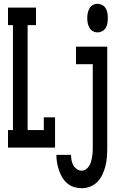

<svg xmlns="http://www.w3.org/2000/svg" viewBox="-20 -775 640 1008"><path d="M22 0V-92H48V-643H22V-735H169V-643H125V-92H210V-159H269V0ZM492 -605Q479 -605 467.5 -611.5Q456 -618 449.5 -629.5Q443 -641 440.5 -654Q438 -667 438 -680Q438 -693 440.5 -706Q443 -719 449.5 -730.5Q456 -742 467.5 -748.5Q479 -755 492 -755Q505 -755 517 -748.5Q529 -742 535.5 -730.5Q542 -719 544 -706Q546 -693 546 -680Q546 -667 544 -654Q542 -641 535.5 -629.5Q529 -618 517 -611.5Q505 -605 492 -605ZM409 213Q388 213 368.5 207Q349 201 333 187.5Q317 174 306.5 156Q296 138 289.5 118.5Q283 99 279.5 79Q276 59 276 38H353Q353 52 355.5 66Q358 80 364.5 92Q371 104 383 112.5Q395 121 409 121Q421 121 431 114Q441 107 447.5 97Q454 87 457.5 75.5Q461 64 463 52.5Q465 41 466 29Q467 17 467 5V-438H379V-530H543V5Q543 28 541 51.5Q539 75 533.5 97Q528 119 518 140.5Q508 162 492 179Q476 196 454 204.5Q432 213 409 213Z"/></svg>

Font: Iosevka Curly Slab SmBdEx
Style: Regular
Weight: 600
Width: 7
Monospace: yes
Designer: Belleve Invis
Foundry: Belleve Invis
Version: Version 11.1.0; ttfautohint (v1.8.3)